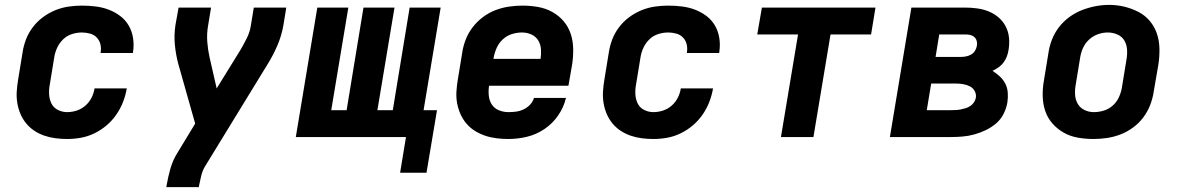

<svg xmlns="http://www.w3.org/2000/svg" viewBox="-20 -561 4840 786"><path d="M255 8Q231 8 207.5 5Q184 2 162 -5.5Q140 -13 121 -25.5Q102 -38 87.5 -55.5Q73 -73 64 -94Q55 -115 51 -138.5Q47 -162 48.5 -186Q50 -210 54 -234L72 -344Q76 -372 86 -398.5Q96 -425 113.5 -448.5Q131 -472 155 -490Q179 -508 206 -519Q233 -530 260.5 -534Q288 -538 315 -538Q344 -538 372 -534.5Q400 -531 425 -521.5Q450 -512 471.5 -496Q493 -480 506.5 -457Q520 -434 524.5 -406.5Q529 -379 525 -351Q525 -349 524.5 -347.5Q524 -346 524 -344H392Q392 -345 392 -345.5Q392 -346 392 -347Q395 -364 391 -380Q387 -396 376 -407.5Q365 -419 348.5 -423.5Q332 -428 315 -428Q295 -428 274.5 -421.5Q254 -415 238.5 -400Q223 -385 214 -365.5Q205 -346 202 -326L184 -216Q180 -196 181 -175.5Q182 -155 190.5 -137.5Q199 -120 217 -111Q235 -102 255 -102Q275 -102 294.5 -108.5Q314 -115 329.5 -128.5Q345 -142 354.5 -160.5Q364 -179 367 -199H499Q494 -170 483.5 -143Q473 -116 456 -91.5Q439 -67 416 -47.5Q393 -28 366 -15Q339 -2 311 3Q283 8 255 8Z M661 205 662 198Q668 163 678 128Q688 93 708 62L779 -55L710 -299Q700 -336 696 -376Q692 -416 698 -457L711 -530H844L832 -457Q826 -423 828.5 -390Q831 -357 838 -326L867 -199L964 -356Q978 -380 990.5 -405Q1003 -430 1007 -457L1019 -530H1152L1140 -457Q1133 -416 1116 -376Q1099 -336 1076 -299L820 119Q809 137 804 157.5Q799 178 795 198L794 205Z M1618 146 1642 0H1191L1279 -530H1406L1336 -110H1399L1468 -530H1595L1525 -110H1588L1657 -530H1784L1714 -110H1769L1726 146Z M2061 8Q2037 8 2012.5 5Q1988 2 1966 -5.5Q1944 -13 1924.5 -25Q1905 -37 1890 -54.5Q1875 -72 1865.5 -93Q1856 -114 1851.5 -137.5Q1847 -161 1848.5 -185.5Q1850 -210 1854 -234L1872 -344Q1876 -372 1886.5 -399Q1897 -426 1915 -449.5Q1933 -473 1957 -491Q1981 -509 2008.5 -519.5Q2036 -530 2064 -534Q2092 -538 2119 -538Q2151 -538 2182.5 -532.5Q2214 -527 2241 -512Q2268 -497 2287.5 -474Q2307 -451 2316.5 -422Q2326 -393 2326.5 -360.5Q2327 -328 2322 -296L2307 -210H1982Q1979 -190 1981 -169.5Q1983 -149 1993.5 -133Q2004 -117 2022.5 -109.5Q2041 -102 2061 -102Q2077 -102 2092.5 -104Q2108 -106 2123 -113Q2138 -120 2149.5 -132Q2161 -144 2166 -160H2297Q2288 -122 2265 -88.5Q2242 -55 2208.5 -32.5Q2175 -10 2137 -1Q2099 8 2061 8ZM2193 -320Q2196 -340 2194.5 -360Q2193 -380 2183 -396Q2173 -412 2155 -420Q2137 -428 2117 -428Q2096 -428 2075.5 -421.5Q2055 -415 2039 -400.5Q2023 -386 2014 -366.5Q2005 -347 2001 -326L2000 -320Z M2655 8Q2631 8 2607.5 5Q2584 2 2562 -5.5Q2540 -13 2521 -25.5Q2502 -38 2487.5 -55.5Q2473 -73 2464 -94Q2455 -115 2451 -138.5Q2447 -162 2448.5 -186Q2450 -210 2454 -234L2472 -344Q2476 -372 2486 -398.5Q2496 -425 2513.5 -448.5Q2531 -472 2555 -490Q2579 -508 2606 -519Q2633 -530 2660.5 -534Q2688 -538 2715 -538Q2744 -538 2772 -534.5Q2800 -531 2825 -521.5Q2850 -512 2871.5 -496Q2893 -480 2906.5 -457Q2920 -434 2924.5 -406.5Q2929 -379 2925 -351Q2925 -349 2924.5 -347.5Q2924 -346 2924 -344H2792Q2792 -345 2792 -345.5Q2792 -346 2792 -347Q2795 -364 2791 -380Q2787 -396 2776 -407.5Q2765 -419 2748.5 -423.5Q2732 -428 2715 -428Q2695 -428 2674.5 -421.5Q2654 -415 2638.5 -400Q2623 -385 2614 -365.5Q2605 -346 2602 -326L2584 -216Q2580 -196 2581 -175.5Q2582 -155 2590.5 -137.5Q2599 -120 2617 -111Q2635 -102 2655 -102Q2675 -102 2694.5 -108.5Q2714 -115 2729.5 -128.5Q2745 -142 2754.5 -160.5Q2764 -179 2767 -199H2899Q2894 -170 2883.5 -143Q2873 -116 2856 -91.5Q2839 -67 2816 -47.5Q2793 -28 2766 -15Q2739 -2 2711 3Q2683 8 2655 8Z M3177 0 3247 -420H3080L3099 -530H3564L3546 -420H3380L3310 0Z M3623 0 3711 -530H3931Q3956 -530 3981 -526.5Q4006 -523 4028 -514Q4050 -505 4068 -489.5Q4086 -474 4097 -453Q4108 -432 4110.5 -407.5Q4113 -383 4109 -358Q4107 -344 4102 -330.5Q4097 -317 4088.5 -305.5Q4080 -294 4068 -285.5Q4056 -277 4043 -271Q4059 -261 4073 -248Q4087 -235 4095.5 -218.5Q4104 -202 4105.5 -182Q4107 -162 4104 -142Q4100 -118 4088.5 -95Q4077 -72 4057.5 -55.5Q4038 -39 4015 -28Q3992 -17 3968 -10.5Q3944 -4 3920 -2Q3896 0 3873 0ZM3913 -328Q3924 -328 3934.5 -330Q3945 -332 3955 -337.5Q3965 -343 3971 -352.5Q3977 -362 3979 -373Q3981 -383 3978.5 -393Q3976 -403 3968.5 -409.5Q3961 -416 3951.5 -418Q3942 -420 3931 -420H3825L3810 -328ZM3873 -110Q3883 -110 3893 -110.5Q3903 -111 3913 -113Q3923 -115 3933 -118Q3943 -121 3952 -127Q3961 -133 3967 -142Q3973 -151 3975 -161Q3977 -176 3970 -188.5Q3963 -201 3950.5 -207.5Q3938 -214 3923 -216.5Q3908 -219 3893 -219H3792L3774 -110Z M4456 8Q4424 8 4392.5 2.5Q4361 -3 4334.5 -18Q4308 -33 4288 -56Q4268 -79 4258.5 -108Q4249 -137 4248.5 -169.5Q4248 -202 4254 -234L4272 -344Q4276 -372 4286.5 -399Q4297 -426 4315 -449.5Q4333 -473 4357.5 -491Q4382 -509 4409 -519.5Q4436 -530 4464 -535.5Q4492 -541 4520 -541Q4553 -541 4583.5 -533.5Q4614 -526 4641 -512Q4668 -498 4687.5 -474.5Q4707 -451 4716.5 -422Q4726 -393 4726.5 -360.5Q4727 -328 4722 -296L4703 -186Q4699 -158 4688.5 -131Q4678 -104 4660.5 -80.5Q4643 -57 4618.5 -39Q4594 -21 4566.5 -10.5Q4539 0 4511 4Q4483 8 4456 8ZM4458 -102Q4479 -102 4499.5 -108.5Q4520 -115 4536 -129.5Q4552 -144 4561 -164Q4570 -184 4573 -204L4591 -314Q4595 -335 4594 -356Q4593 -377 4583.5 -394Q4574 -411 4555 -419.5Q4536 -428 4515 -428Q4495 -428 4475 -421Q4455 -414 4439 -399.5Q4423 -385 4414 -365.5Q4405 -346 4402 -326L4384 -216Q4380 -195 4381 -174.5Q4382 -154 4391.5 -137Q4401 -120 4419 -111Q4437 -102 4458 -102Z"/></svg>

Font: Iosevka Curly XBdExObl
Style: Regular
Weight: 800
Width: 7
Italic angle: -9°
Monospace: yes
Designer: Belleve Invis
Foundry: Belleve Invis
Version: Version 11.1.0; ttfautohint (v1.8.3)